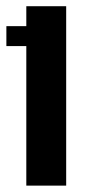

<svg xmlns="http://www.w3.org/2000/svg" viewBox="-20 -582 352 602"><path d="M187.5 0V-562.5H62.5V-500H0V-437.5H62.5V0Z"/></svg>

Font: Chicago Kare
Style: Regular
Weight: 400
Designer: Duane King
Version: Version 1.001;hotconv 1.0.109;makeotfexe 2.5.65596